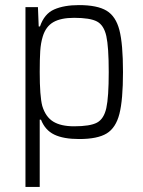

<svg xmlns="http://www.w3.org/2000/svg" viewBox="-20 -538 563 754"><path d="M129 -510 132 -434H137Q154 -484 193 -501Q232 -518 290 -518Q362 -518 398.5 -496Q435 -474 449 -419.5Q463 -365 463 -255Q463 -146 449 -91Q435 -36 399 -14Q363 8 291 8Q229 8 193 -9.5Q157 -27 141 -68H136V196H80V-510ZM407 -255Q407 -354 397.5 -396.5Q388 -439 361 -453.5Q334 -468 271 -468Q219 -468 189.5 -451Q160 -434 148 -395Q140 -369 138 -337.5Q136 -306 136 -255Q136 -160 146 -122Q159 -79 189 -60.5Q219 -42 271 -42Q334 -42 361 -56.5Q388 -71 397.5 -113.5Q407 -156 407 -255Z"/></svg>

Font: Saira SemiCondensed Light
Style: Regular
Weight: 300
Width: 4
Designer: Hector Gatti with collaboration of the Omnibus-Type team
Foundry: Omnibus-Type
Version: Version 0.072; ttfautohint (v1.8)